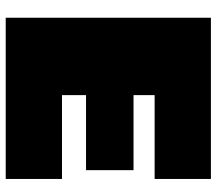

<svg xmlns="http://www.w3.org/2000/svg" viewBox="-62 -678 740 655"><g transform="rotate(90 307.5 -350.0)"><path d="M40 0V-700H590V-508H304V-436H560V-274H304V-192H590V0Z"/></g></svg>

Font: Golos Text Black
Style: Regular
Weight: 900
Designer: A.Korolkova, Vitaly Kuzmin
Foundry: ParaType Ltd
Version: Version 2.004